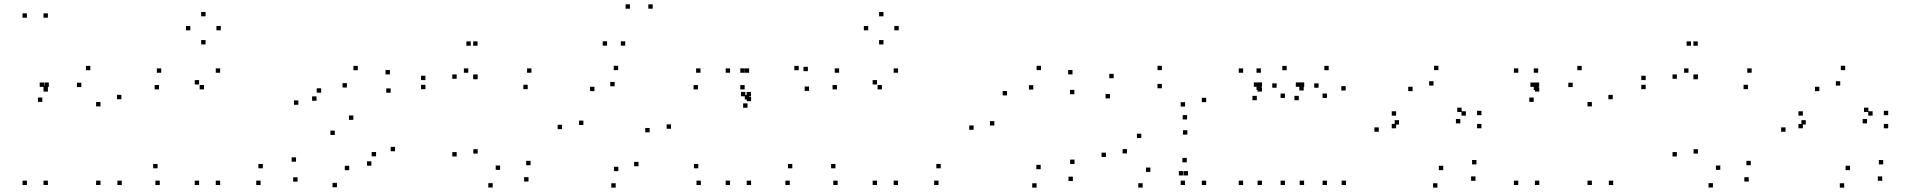

<svg xmlns="http://www.w3.org/2000/svg" viewBox="-20 -836 8720 878"><path d="M199 -424.2V-444.2H179V-424.2ZM199 -755V-775H179V-755ZM103 -755V-775H83V-755ZM103 10V-10H83V10ZM199 10V-10H179V10ZM199 -417.2V-437.2H179V-417.2ZM535 -382.2V-402.2H515V-382.2ZM393 -514.8V-534.8H373V-514.8ZM203.3 -438.7V-458.7H183.3V-438.7ZM181.5 -438.7V-458.7H161.5V-438.7ZM173.5 -370V-390H153.5V-370ZM351.8 -437.8V-457.8H331.8V-437.8ZM439.5 -349.5V-369.5H419.5V-349.5ZM439.5 10V-10H419.5V10ZM537 10V-10H517V10Z M707.2 -427.2V-447.2H687.2V-427.2ZM913 -427.2V-447.2H893V-427.2ZM890.5 -449.7V-469.7H870.5V-449.7ZM890.5 10V-10H870.5V10ZM986.7 10V-10H966.7V10ZM986.7 -503.3V-523.3H966.7V-503.3ZM717.2 -503.3V-523.3H697.2V-503.3ZM1171.8 10V-10H1151.8V10ZM1181.8 -66.3V-86.3H1161.8V-66.3ZM700.5 -66.3V-86.3H680.5V-66.3ZM710.5 10V-10H690.5V10ZM989.7 -697.3V-717.3H969.7V-697.3ZM920 -761.3V-781.3H900V-761.3ZM850.3 -697.3V-717.3H830.3V-697.3ZM920 -632.8V-652.8H900V-632.8Z M1344.3 -356.8V-376.8H1324.3V-356.8ZM1511 -218.8V-238.8H1491V-218.8ZM1699.7 -121V-141H1679.7V-121ZM1678.3 -78.2V-98.2H1658.3V-78.2ZM1576.8 -57.8V-77.8H1556.8V-57.8ZM1333.7 -96.5V-116.5H1313.7V-96.5ZM1340.7 -5.3V-25.3H1320.7V-5.3ZM1520.7 20.2V0.2H1500.7V20.2ZM1786.5 -144.3V-164.3H1766.5V-144.3ZM1595.7 -288V-308H1575.7V-288ZM1427.3 -375.2V-395.2H1407.3V-375.2ZM1448.5 -412.2V-432.2H1428.5V-412.2ZM1566.3 -435.8V-455.8H1546.3V-435.8ZM1766.3 -411.8V-431.8H1746.3V-411.8ZM1763 -495.8V-515.8H1743V-495.8ZM1616.2 -514.8V-534.8H1596.2V-514.8Z M2068.3 -120.5V-140.5H2048.3V-120.5ZM2233 21.5V1.5H2213V21.5ZM2396.7 -5.8V-25.8H2376.7V-5.8ZM2406.2 -80.5V-100.5H2386.2V-80.5ZM2266.8 -59.2V-79.2H2246.8V-59.2ZM2164.5 -133.7V-153.7H2144.5V-133.7ZM2164.5 -475.7V-495.7H2144.5V-475.7ZM2068.3 -475.7V-495.7H2048.3V-475.7ZM2163.8 -473.5V-493.5H2143.8V-473.5ZM2163.8 -626.8V-646.8H2143.8V-626.8ZM2132.7 -626.8V-646.8H2112.7V-626.8ZM1925.5 -469.7V-489.7H1905.5V-469.7ZM1925.5 -428.3V-448.3H1905.5V-428.3ZM2393.2 -428.3V-448.3H2373.2V-428.3ZM2410.2 -503.3V-523.3H2390.2V-503.3ZM2121.3 -503.3V-523.3H2101.3V-503.3Z M3048.5 -247.2V-267.2H3028.5V-247.2ZM2806.7 -515.3V-535.3H2786.7V-515.3ZM2550.2 -245.5V-265.5H2530.2V-245.5ZM2795.5 22V2H2775.5V22ZM2647.8 -264.5V-284.5H2627.8V-264.5ZM2698.3 -419.2V-439.2H2678.3V-419.2ZM2790.7 -441.3V-461.3H2770.7V-441.3ZM2950.8 -230.8V-250.8H2930.8V-230.8ZM2899.8 -75.7V-95.7H2879.8V-75.7ZM2807.5 -53.3V-73.3H2787.5V-53.3ZM2860.7 -796.2V-816.2H2840.7V-796.2ZM2964.8 -796.2V-816.2H2944.8V-796.2ZM2839 -627.2V-647.2H2819V-627.2ZM2756.2 -627.2V-647.2H2736.2V-627.2Z M3318.5 -503.3V-523.3H3298.5V-503.3ZM3318.5 10V-10H3298.5V10ZM3414.7 10V-10H3394.7V10ZM3414.7 -373.2V-393.2H3394.7V-373.2ZM3405.8 -381.2V-401.2H3385.8V-381.2ZM3405.8 -503.3V-523.3H3385.8V-503.3ZM3591.5 10V-10H3571.5V10ZM3603.2 -66.3V-86.3H3583.2V-66.3ZM3173.3 -66.3V-86.3H3153.3V-66.3ZM3185 10V-10H3165V10ZM3385.2 -427V-447H3365.2V-427ZM3385.2 -503.3V-523.3H3365.2V-503.3ZM3183.3 -503.3V-523.3H3163.3V-503.3ZM3171.7 -427V-447H3151.7V-427ZM3674.3 -510.5V-530.5H3654.3V-510.5ZM3632.5 -514.8V-534.8H3612.5V-514.8ZM3414.2 -395.7V-415.7H3394.2V-395.7ZM3388.3 -395.7V-415.7H3368.3V-395.7ZM3398.3 -343.3V-363.3H3378.3V-343.3ZM3679.7 -420.3V-440.3H3659.7V-420.3Z M3807.2 -427.2V-447.2H3787.2V-427.2ZM4013 -427.2V-447.2H3993V-427.2ZM3990.5 -449.7V-469.7H3970.5V-449.7ZM3990.5 10V-10H3970.5V10ZM4086.7 10V-10H4066.7V10ZM4086.7 -503.3V-523.3H4066.7V-503.3ZM3817.2 -503.3V-523.3H3797.2V-503.3ZM4271.8 10V-10H4251.8V10ZM4281.8 -66.3V-86.3H4261.8V-66.3ZM3800.5 -66.3V-86.3H3780.5V-66.3ZM3810.5 10V-10H3790.5V10ZM4089.7 -697.3V-717.3H4069.7V-697.3ZM4020 -761.3V-781.3H4000V-761.3ZM3950.3 -697.3V-717.3H3930.3V-697.3ZM4020 -632.8V-652.8H4000V-632.8Z M4432.3 -242.3V-262.3H4412.3V-242.3ZM4720.3 22V2H4700.3V22ZM4886 -8.2V-28.2H4866V-8.2ZM4893.7 -86.2V-106.2H4873.7V-86.2ZM4739 -62.2V-82.2H4719V-62.2ZM4527 -262V-282H4507V-262ZM4585 -399.7V-419.7H4565V-399.7ZM4705.2 -426.5V-446.5H4685.2V-426.5ZM4893 -405V-425H4873V-405ZM4884.5 -495.8V-515.8H4864.5V-495.8ZM4740.3 -515.3V-535.3H4720.3V-515.3Z M5495.7 -368.8V-388.8H5475.7V-368.8ZM5293.2 -515.2V-535.2H5273.2V-515.2ZM5072.7 -478.3V-498.3H5052.7V-478.3ZM5055.7 -386V-406H5035.7V-386ZM5293 -432.3V-452.3H5273V-432.3ZM5399.2 -348.8V-368.8H5379.2V-348.8ZM5399.2 10V-10H5379.2V10ZM5495.7 10V-10H5475.7V10ZM5408.5 -289.7V-309.7H5388.5V-289.7ZM5037.3 -118V-138H5017.3V-118ZM5205.2 21.8V1.8H5185.2V21.8ZM5390.7 -33.7V-53.7H5370.7V-33.7ZM5412.7 -33.7V-53.7H5392.7V-33.7ZM5407 -93.8V-113.8H5387V-93.8ZM5240.7 -49.8V-69.8H5220.7V-49.8ZM5133.5 -134.3V-154.3H5113.5V-134.3ZM5199 -204.7V-224.7H5179V-204.7ZM5409.7 -220.5V-240.5H5389.7V-220.5Z M5746 -424.2V-444.2H5726V-424.2ZM5746 -503.3V-523.3H5726V-503.3ZM5664.7 -503.3V-523.3H5644.7V-503.3ZM5664.7 10V-10H5644.7V10ZM5750.8 10V-10H5730.8V10ZM5750.8 -417.2V-437.2H5730.8V-417.2ZM5941.7 -422.2V-442.2H5921.7V-422.2ZM5864 -514.8V-534.8H5844V-514.8ZM5751.2 -439.2V-459.2H5731.2V-439.2ZM5733.7 -439.2V-459.2H5713.7V-439.2ZM5727.3 -377.7V-397.7H5707.3V-377.7ZM5818 -434.8V-454.8H5798V-434.8ZM5856 -388.2V-408.2H5836V-388.2ZM5856 10V-10H5836V10ZM5943.5 10V-10H5923.5V10ZM6133.7 -422.2V-442.2H6113.7V-422.2ZM6056 -514.8V-534.8H6036V-514.8ZM5944.2 -439.2V-459.2H5924.2V-439.2ZM5925.7 -439.2V-459.2H5905.7V-439.2ZM5919.3 -377.7V-397.7H5899.3V-377.7ZM6009.8 -434.8V-454.8H5989.8V-434.8ZM6048 -388.2V-408.2H6028V-388.2ZM6048 10V-10H6028V10ZM6135.3 10V-10H6115.3V10Z M6535.3 -444.7V-464.7H6515.3V-444.7ZM6664 -323.7V-343.7H6644V-323.7ZM6657.8 -271.8V-291.8H6637.8V-271.8ZM6683.3 -307.2V-327.2H6663.3V-307.2ZM6364.3 -307.2V-327.2H6344.3V-307.2ZM6364.3 -249.3V-269.3H6344.3V-249.3ZM6754.5 -249.3V-269.3H6734.5V-249.3ZM6754.5 -309.3V-329.3H6734.5V-309.3ZM6557.8 -515.3V-535.3H6537.8V-515.3ZM6285 -233.5V-253.5H6265V-233.5ZM6553.3 22V2H6533.3V22ZM6727.2 -9.3V-29.3H6707.2V-9.3ZM6731.7 -84.3V-104.3H6711.7V-84.3ZM6579.7 -58V-78H6559.7V-58ZM6377.7 -266.5V-286.5H6357.7V-266.5ZM6439.7 -419.3V-439.3H6419.7V-419.3Z M7013.8 -424.2V-444.2H6993.8V-424.2ZM7013.8 -503.3V-523.3H6993.8V-503.3ZM6923 -503.3V-523.3H6903V-503.3ZM6923 10V-10H6903V10ZM7019 10V-10H6999V10ZM7019 -417.2V-437.2H6999V-417.2ZM7355 -382.2V-402.2H7335V-382.2ZM7213 -514.8V-534.8H7193V-514.8ZM7018.5 -438.7V-458.7H6998.5V-438.7ZM6998.5 -438.7V-458.7H6978.5V-438.7ZM6993.5 -370V-390H6973.5V-370ZM7171.8 -437.8V-457.8H7151.8V-437.8ZM7259.5 -349.5V-369.5H7239.5V-349.5ZM7259.5 10V-10H7239.5V10ZM7357 10V-10H7337V10Z M7648.3 -120.5V-140.5H7628.3V-120.5ZM7813 21.5V1.5H7793V21.5ZM7976.7 -5.8V-25.8H7956.7V-5.8ZM7986.2 -80.5V-100.5H7966.2V-80.5ZM7846.8 -59.2V-79.2H7826.8V-59.2ZM7744.5 -133.7V-153.7H7724.5V-133.7ZM7744.5 -475.7V-495.7H7724.5V-475.7ZM7648.3 -475.7V-495.7H7628.3V-475.7ZM7743.8 -473.5V-493.5H7723.8V-473.5ZM7743.8 -626.8V-646.8H7723.8V-626.8ZM7712.7 -626.8V-646.8H7692.7V-626.8ZM7505.5 -469.7V-489.7H7485.5V-469.7ZM7505.5 -428.3V-448.3H7485.5V-428.3ZM7973.2 -428.3V-448.3H7953.2V-428.3ZM7990.2 -503.3V-523.3H7970.2V-503.3ZM7701.3 -503.3V-523.3H7681.3V-503.3Z M8395.3 -444.7V-464.7H8375.3V-444.7ZM8524 -323.7V-343.7H8504V-323.7ZM8517.8 -271.8V-291.8H8497.8V-271.8ZM8543.3 -307.2V-327.2H8523.3V-307.2ZM8224.3 -307.2V-327.2H8204.3V-307.2ZM8224.3 -249.3V-269.3H8204.3V-249.3ZM8614.5 -249.3V-269.3H8594.5V-249.3ZM8614.5 -309.3V-329.3H8594.5V-309.3ZM8417.8 -515.3V-535.3H8397.8V-515.3ZM8145 -233.5V-253.5H8125V-233.5ZM8413.3 22V2H8393.3V22ZM8587.2 -9.3V-29.3H8567.2V-9.3ZM8591.7 -84.3V-104.3H8571.7V-84.3ZM8439.7 -58V-78H8419.7V-58ZM8237.7 -266.5V-286.5H8217.7V-266.5ZM8299.7 -419.3V-439.3H8279.7V-419.3Z"/></svg>

Font: Monaspace Argon Dots Var
Style: Regular
Weight: 400
Designer: Riley Cran and the Lettermatic Team
Version: Version 1.100 (Monaspace Argon Dots)